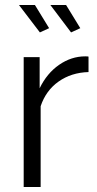

<svg xmlns="http://www.w3.org/2000/svg" viewBox="-20 -750 391 770"><path d="M265 -620 182 -730H245L302 -637ZM140 -620 56 -730H120L177 -637ZM335 -523V-461Q266 -459 215 -423Q164 -387 143 -324V0H75V-521H139V-396Q168 -456 217 -490Q266 -524 322 -524Q332 -524 335 -523Z"/></svg>

Font: Raleway
Style: Regular
Weight: 400
Designer: Matt McInerney, Pablo Impallari, Rodrigo Fuenzalida
Foundry: Matt McInerney, Pablo Impallari, Rodrigo Fuenzalida
Version: Version 1.000;PS 001.001;hotconv 1.0.56; ttfautohint (v1.5)